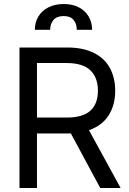

<svg xmlns="http://www.w3.org/2000/svg" viewBox="-20 -946 648 966"><path d="M78.1 -707H318.4Q398.9 -707 453.1 -679.4Q507.3 -651.9 533.4 -602.8Q559.6 -553.7 559.6 -489.3Q559.6 -417.5 526.6 -365.7Q493.7 -314 427.7 -291L586.9 0H484.4L336.4 -274.9L319.3 -274.4H166V0H78.1ZM315.4 -354.5Q397 -354.5 434.8 -389.2Q472.7 -423.8 472.7 -489.3Q472.7 -555.7 434.6 -592.3Q396.5 -628.9 314.5 -628.9H166V-354.5ZM300.8 -925.8Q344.2 -925.8 376.5 -909.2Q408.7 -892.6 426 -863Q443.4 -833.5 443.4 -795.9H366.2Q366.2 -826.7 350.1 -845.9Q334 -865.2 300.8 -865.2Q265.6 -865.2 249 -845.5Q232.4 -825.7 232.4 -795.9H155.3Q155.3 -833.5 173.1 -863Q190.9 -892.6 223.9 -909.2Q256.8 -925.8 300.8 -925.8Z"/></svg>

Font: Pretendard
Style: Regular
Weight: 400
Designer: Base glyphs from Inter by Rasmus Andersson; Hangeul glyphs from Noto Sans CJK(Source Han Sans) by Jang Soo-young and Kan
Foundry: Kil Hyung-jin
Version: Version 1.309